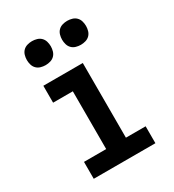

<svg xmlns="http://www.w3.org/2000/svg" viewBox="-178 -841 857 944"><g transform="rotate(-30 250.0 -369.0)"><path d="M75 0V-96H201V-424H89V-520H313V-96H425V0ZM350 -602Q336 -602 322.5 -606Q309 -610 299.5 -619.5Q290 -629 286 -642.5Q282 -656 282 -670Q282 -684 286 -697.5Q290 -711 299.5 -720.5Q309 -730 322.5 -734Q336 -738 350 -738Q364 -738 377.5 -734Q391 -730 400.5 -720.5Q410 -711 414 -697.5Q418 -684 418 -670Q418 -656 414 -642.5Q410 -629 400.5 -619.5Q391 -610 377.5 -606Q364 -602 350 -602ZM150 -602Q136 -602 122.5 -606Q109 -610 99.5 -619.5Q90 -629 86 -642.5Q82 -656 82 -670Q82 -684 86 -697.5Q90 -711 99.5 -720.5Q109 -730 122.5 -734Q136 -738 150 -738Q164 -738 177.5 -734Q191 -730 200.5 -720.5Q210 -711 214 -697.5Q218 -684 218 -670Q218 -656 214 -642.5Q210 -629 200.5 -619.5Q191 -610 177.5 -606Q164 -602 150 -602Z"/></g></svg>

Font: Iosevka Curly Slab
Style: Bold
Weight: 700
Monospace: yes
Designer: Belleve Invis
Foundry: Belleve Invis
Version: Version 22.1.2; ttfautohint (v1.8.4)